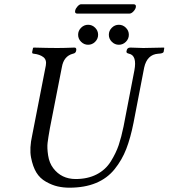

<svg xmlns="http://www.w3.org/2000/svg" viewBox="-20 -870 790 900"><path d="M586.4 -806.2H342.3Q329.1 -806.2 332.5 -820.8Q334.5 -830.1 343.5 -840.1Q352.5 -850.1 360.4 -850.1H605.5Q619.6 -850.1 616.7 -835.9Q614.7 -826.2 605.2 -816.2Q595.7 -806.2 586.4 -806.2ZM305.2 9.8Q277.3 9.8 250.7 3.9Q224.1 -2 195.6 -18.1Q167 -34.2 150.4 -61.5Q133.8 -88.9 125.5 -131.8Q117.2 -174.8 130.9 -235.8L194.8 -563Q199.7 -589.8 182.9 -602.5Q166 -615.2 138.2 -618.2Q129.4 -618.2 130.9 -627L134.8 -645L137.2 -647Q207 -645 249 -645Q281.2 -645 329.1 -647Q340.3 -647 336.9 -631.8Q335 -620.6 321.8 -618.2Q278.8 -606.9 270 -555.2L213.9 -269Q206.1 -225.1 203.1 -200.9Q200.2 -176.8 205.6 -141.4Q210.9 -106 230 -81.1Q268.1 -31.2 334 -30.8Q391.1 -30.8 433.1 -52.5Q475.1 -74.2 499.5 -113.5Q523.9 -152.8 536.4 -189.9Q548.8 -227.1 559.1 -276.9L609.9 -540Q623 -609.9 585 -618.2Q569.8 -621.1 573.2 -630.9Q575.2 -647 590.8 -647Q638.7 -645 651.9 -645Q676.8 -645 749 -647L750 -645L747.1 -627Q745.1 -619.1 721.2 -618.2Q669.4 -614.3 655.8 -553.2L606 -294.9Q591.8 -223.1 571.8 -171.6Q551.8 -120.1 517.3 -77.1Q482.9 -34.2 429.9 -12.2Q377 9.8 305.2 9.8ZM360.1 -674.1Q346.2 -688 346.2 -707Q346.2 -726.1 360.1 -740Q374 -753.9 393.1 -753.9Q412.1 -753.9 426 -740Q439.9 -726.1 439.9 -707Q439.9 -688 426 -674.1Q412.1 -660.2 393.1 -660.2Q374 -660.2 360.1 -674.1ZM504.2 -674.1Q490.2 -688 490.2 -707Q490.2 -726.1 504.2 -740Q518.1 -753.9 537.1 -753.9Q556.2 -753.9 570.1 -740Q584 -726.1 584 -707Q584 -688 570.1 -674.1Q556.2 -660.2 537.1 -660.2Q518.1 -660.2 504.2 -674.1Z"/></svg>

Font: Linux Libertine
Style: Italic
Weight: 400
Italic angle: -12°
Designer: Philipp H. Poll
Foundry: Philipp H. Poll
Version: Version 5.1.6 ; ttfautohint (v0.9)